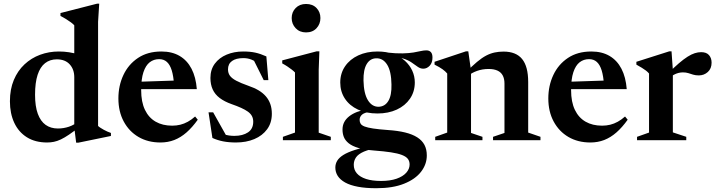

<svg xmlns="http://www.w3.org/2000/svg" viewBox="-20 -742 3792 1016"><path d="M373 -333.5Q373 -375 348.8 -401.5Q324.5 -428 280.5 -428Q244.5 -428 218.5 -407.8Q192.5 -387.5 179 -346Q165.5 -304.5 165.5 -240.5Q165.5 -179.5 180 -140Q194.5 -100.5 221.5 -81.2Q248.5 -62 286.5 -62Q316.5 -62 344.8 -71.5Q373 -81 398.5 -102.5L400 -70.5Q369 -45.5 345.2 -29.5Q321.5 -13.5 302 -4.2Q282.5 5 265 8.5Q247.5 12 229.5 12Q166.5 12 122.5 -15.5Q78.5 -43 55.5 -92.2Q32.5 -141.5 32.5 -206Q32.5 -269.5 53 -318.5Q73.5 -367.5 109.5 -401.2Q145.5 -435 192.2 -452.2Q239 -469.5 291.5 -469.5Q319 -469.5 345.2 -465.5Q371.5 -461.5 398.2 -453Q425 -444.5 453.5 -430.5L373 -417V-608Q366.5 -615.5 355.2 -623.8Q344 -632 330 -640.8Q316 -649.5 300 -657.5V-673L493.5 -722.5H505L499 -626.5V-75.5Q504 -70.5 512 -65.5Q520 -60.5 529.2 -55.2Q538.5 -50 548.2 -45.8Q558 -41.5 567 -38.5V-22.5L394.5 13H383L373 -67Z M834 -469.5Q890.5 -469.5 930.5 -446Q970.5 -422.5 993.5 -378.2Q1016.5 -334 1021.5 -270.5H701.5L702 -309L959.5 -317.5L901 -293.5Q898 -339.5 888.8 -369.5Q879.5 -399.5 863.2 -414.2Q847 -429 822 -429Q793.5 -429 772.2 -412.5Q751 -396 739 -360Q727 -324 727 -265Q727 -202.5 747 -160.8Q767 -119 803.8 -98Q840.5 -77 891 -77Q913.5 -77 934 -82Q954.5 -87 974 -97.8Q993.5 -108.5 1012.5 -125.5L1026.5 -108.5Q997.5 -68 967 -41.2Q936.5 -14.5 902.5 -1.2Q868.5 12 829 12Q763 12 713 -17.2Q663 -46.5 634.8 -99Q606.5 -151.5 606.5 -221Q606.5 -288.5 633 -345Q659.5 -401.5 710.5 -435.5Q761.5 -469.5 834 -469.5Z M1266.5 -469.5Q1303.5 -469.5 1331 -463.5Q1358.5 -457.5 1389.5 -443.5L1400 -318H1375.5L1312.5 -444L1352 -401.5Q1330.5 -418.5 1310.8 -426.5Q1291 -434.5 1268 -434.5Q1229 -434.5 1207.8 -419.2Q1186.5 -404 1186.5 -375Q1186.5 -355.5 1196.5 -341.5Q1206.5 -327.5 1230 -315Q1253.5 -302.5 1294.5 -288Q1325.5 -277.5 1348.5 -263.8Q1371.5 -250 1387 -232Q1402.5 -214 1410.5 -191.2Q1418.5 -168.5 1418.5 -140Q1418.5 -92 1393.5 -58Q1368.5 -24 1325.8 -6Q1283 12 1228.5 12Q1191 12 1160.5 6Q1130 0 1104 -12L1083.5 -147.5H1108L1186 -8.5L1132 -45Q1148.5 -36.5 1163.2 -31.8Q1178 -27 1192.2 -25Q1206.5 -23 1220 -23Q1264.5 -23 1292.2 -41.5Q1320 -60 1320 -98Q1320 -115 1313 -128Q1306 -141 1291.8 -151.2Q1277.5 -161.5 1256 -171.2Q1234.5 -181 1205.5 -191Q1167.5 -204.5 1142.5 -223.5Q1117.5 -242.5 1105.5 -268.8Q1093.5 -295 1093.5 -329.5Q1093.5 -374 1116.8 -405.2Q1140 -436.5 1179.5 -453Q1219 -469.5 1266.5 -469.5Z M1599.5 -570.5Q1565.5 -570.5 1544.5 -592.8Q1523.5 -615 1523.5 -646.5Q1523.5 -678 1544.5 -699.5Q1565.5 -721 1599.5 -721Q1634.5 -721 1655 -699.5Q1675.5 -678 1675.5 -646.5Q1675.5 -615 1655 -592.8Q1634.5 -570.5 1599.5 -570.5ZM1670 -470.5 1666.5 -372.5V-40L1730.5 -18V0H1477V-18L1541 -40.5V-358.5Q1534.5 -365.5 1524.2 -373.5Q1514 -381.5 1501.2 -390Q1488.5 -398.5 1473.5 -406.5V-422.5L1656 -470.5Z M1971 254Q1915 254 1874 246.2Q1833 238.5 1806.5 223.8Q1780 209 1767.2 189Q1754.5 169 1754.5 144.5Q1754.5 125.5 1764.2 109Q1774 92.5 1796.5 78.2Q1819 64 1857 51.8Q1895 39.5 1952 29H1991.5L1992 39Q1936 47 1905.8 60.2Q1875.5 73.5 1863.8 91Q1852 108.5 1852 130Q1852 156.5 1868.5 175.5Q1885 194.5 1917 205Q1949 215.5 1996.5 215.5Q2044.5 215.5 2078.2 203.8Q2112 192 2129.8 172Q2147.5 152 2147.5 128.5Q2147.5 110.5 2137.8 98.2Q2128 86 2106.2 77.8Q2084.5 69.5 2048.5 64Q2012.5 58.5 1959.5 54.5Q1909 50.5 1876.2 40.8Q1843.5 31 1825 16Q1806.5 1 1799.2 -17.8Q1792 -36.5 1792.5 -58.5Q1793 -99 1827.8 -126.5Q1862.5 -154 1927 -164.5L1940 -150Q1909.5 -147 1896.2 -135.8Q1883 -124.5 1883 -107.5Q1883 -96 1888.5 -87.2Q1894 -78.5 1909.5 -72.5Q1925 -66.5 1954.5 -62Q1984 -57.5 2032 -54Q2085 -50.5 2123.8 -41Q2162.5 -31.5 2188 -15.2Q2213.5 1 2226 24.5Q2238.5 48 2238.5 80.5Q2238.5 127.5 2208 167Q2177.5 206.5 2118 230.2Q2058.5 254 1971 254ZM1977.5 -141.5Q1918.5 -141.5 1874 -162.2Q1829.5 -183 1805 -220.2Q1780.5 -257.5 1780.5 -305Q1780.5 -354 1806 -391.2Q1831.5 -428.5 1876 -449Q1920.5 -469.5 1977.5 -469.5Q2024 -469.5 2060.5 -456.5Q2097 -443.5 2122.5 -420.5Q2148 -397.5 2161.5 -368Q2175 -338.5 2175 -306Q2175 -257 2149.5 -219.8Q2124 -182.5 2079.5 -162Q2035 -141.5 1977.5 -141.5ZM1984 -177Q2017.5 -178.5 2035.2 -208.2Q2053 -238 2051.5 -295Q2050.5 -364.5 2028.8 -399.5Q2007 -434.5 1971 -433.5Q1938.5 -433 1920.5 -403Q1902.5 -373 1903.5 -316Q1905 -247 1926.8 -211.8Q1948.5 -176.5 1984 -177ZM2043.5 -438 2027.5 -464Q2077.5 -458.5 2111.2 -459.5Q2145 -460.5 2167.8 -464.2Q2190.5 -468 2206.5 -471.8Q2222.5 -475.5 2236.5 -475.5Q2251 -475.5 2259.8 -466.5Q2268.5 -457.5 2268.5 -437.5Q2268.5 -410 2253.8 -394.2Q2239 -378.5 2220 -378.5Q2204.5 -378.5 2190.5 -388.5Q2176.5 -398.5 2158.2 -411.2Q2140 -424 2112.8 -432.5Q2085.5 -441 2043.5 -438Z M2472.5 -368V-38.5L2533 -18V0H2283V-18L2346.5 -40.5V-353Q2337 -364.5 2321.8 -375.5Q2306.5 -386.5 2279.5 -400V-415L2446 -470.5H2458ZM2589 -18 2649.5 -38.5V-300Q2649.5 -325.5 2640.2 -342.8Q2631 -360 2612.2 -368.5Q2593.5 -377 2565.5 -377Q2533 -377 2505 -367Q2477 -357 2459.5 -342.5L2445 -358.5Q2478 -392.5 2504 -414.2Q2530 -436 2552.5 -447.8Q2575 -459.5 2597.2 -464.2Q2619.5 -469 2644.5 -469Q2711 -469 2743 -429.5Q2775 -390 2775 -308V-40.5L2840 -18V0H2589Z M3109 -469.5Q3165.5 -469.5 3205.5 -446Q3245.5 -422.5 3268.5 -378.2Q3291.5 -334 3296.5 -270.5H2976.5L2977 -309L3234.5 -317.5L3176 -293.5Q3173 -339.5 3163.8 -369.5Q3154.5 -399.5 3138.2 -414.2Q3122 -429 3097 -429Q3068.5 -429 3047.2 -412.5Q3026 -396 3014 -360Q3002 -324 3002 -265Q3002 -202.5 3022 -160.8Q3042 -119 3078.8 -98Q3115.5 -77 3166 -77Q3188.5 -77 3209 -82Q3229.5 -87 3249 -97.8Q3268.5 -108.5 3287.5 -125.5L3301.5 -108.5Q3272.5 -68 3242 -41.2Q3211.5 -14.5 3177.5 -1.2Q3143.5 12 3104 12Q3038 12 2988 -17.2Q2938 -46.5 2909.8 -99Q2881.5 -151.5 2881.5 -221Q2881.5 -288.5 2908 -345Q2934.5 -401.5 2985.5 -435.5Q3036.5 -469.5 3109 -469.5Z M3690 -466Q3718.5 -466 3732 -450.2Q3745.5 -434.5 3745.5 -410.5Q3745.5 -379 3725.5 -361Q3705.5 -343 3678 -343Q3660.5 -343 3647.8 -347Q3635 -351 3622.5 -355Q3610 -359 3593.5 -359Q3581.5 -359 3569.2 -355.8Q3557 -352.5 3545.5 -346.2Q3534 -340 3523.5 -330.5L3515.5 -353.5Q3547.5 -386 3572.8 -407.5Q3598 -429 3618.5 -442Q3639 -455 3656.5 -460.5Q3674 -466 3690 -466ZM3540.5 -371.5V-41.5L3611.5 -18V0H3351V-18L3414.5 -40.5V-353Q3407.5 -361.5 3398.2 -368.5Q3389 -375.5 3376.5 -383.2Q3364 -391 3347.5 -400V-415L3522 -470.5H3533.5Z"/></svg>

Font: Newsreader 36pt SemiBold
Style: Regular
Weight: 600
Designer: Hugues Gentile
Foundry: Production Type
Version: Version 1.003